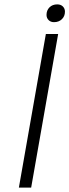

<svg xmlns="http://www.w3.org/2000/svg" viewBox="-20 -855 316 875"><path d="M189 -700H245L122 0H66ZM192 -787Q192 -808 205.5 -821.5Q219 -835 241 -835Q257 -835 266.5 -825.5Q276 -816 276 -802Q276 -781 262 -767.5Q248 -754 226 -754Q211 -754 201.5 -763.5Q192 -773 192 -787Z"/></svg>

Font: Sarabun ExtraLight
Style: Italic
Weight: 275
Italic angle: -10°
Designer: Suppakit Chalermlarp | Katatrad Co.,Ltd.
Foundry: Cadson Demak Co.,Ltd.
Version: Version 1.000; ttfautohint (v1.6)